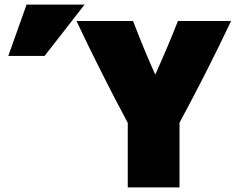

<svg xmlns="http://www.w3.org/2000/svg" viewBox="-20 -796 1049 831"><path d="M311 -705C385 -549 458 -404 533 -264V15H757V-265C832 -404 906 -548 980 -705H750C719 -625 686 -549 652 -473C618 -548 586 -626 556 -705ZM16 -554H173L346 -776H95Z"/></svg>

Font: Repo ExtraBlack
Style: Regular
Weight: 400
Designer: Stefan Peev
Foundry: Context Ltd
Version: Version 001.502